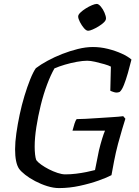

<svg xmlns="http://www.w3.org/2000/svg" viewBox="-20 -960 712 980"><path d="M281 0Q253 0 221 -10Q189 -20 159.5 -35.5Q130 -51 108.5 -68Q87 -85 77 -99Q67 -114 62 -139Q57 -164 57 -198Q57 -234 63.5 -280Q70 -326 80.5 -375.5Q91 -425 105 -471Q119 -517 134 -554.5Q149 -592 163 -612Q188 -631 223 -650Q258 -669 297.5 -684.5Q337 -700 377.5 -710Q418 -720 454 -720Q493 -720 531 -710.5Q569 -701 601 -686.5Q633 -672 651 -656Q643 -623 633 -588Q623 -553 612.5 -526.5Q602 -500 591 -491Q577 -485 562.5 -489.5Q548 -494 543 -497L546 -620Q535 -626 512.5 -632.5Q490 -639 466 -644.5Q442 -650 425 -650Q403 -650 372.5 -644.5Q342 -639 311.5 -630Q281 -621 258 -611Q239 -578 220.5 -529Q202 -480 188 -423Q174 -366 165.5 -311Q157 -256 157 -212Q157 -190 159 -172Q161 -154 165 -143Q173 -132 190.5 -119.5Q208 -107 229.5 -96Q251 -85 273.5 -77.5Q296 -70 313 -70Q341 -70 369 -73.5Q397 -77 421.5 -82Q446 -87 465 -92L485 -192Q493 -225 501.5 -252.5Q510 -280 516 -293H350Q355 -313 360.5 -329.5Q366 -346 371 -352Q387 -352 417 -353.5Q447 -355 482.5 -357.5Q518 -360 552 -362Q586 -364 609 -367L620 -354Q614 -335 604 -302Q594 -269 582.5 -226Q571 -183 562 -136L549 -66Q527 -54 483.5 -38.5Q440 -23 387 -11.5Q334 0 281 0ZM430 -803Q420 -803 408.5 -816.5Q397 -830 388 -847.5Q379 -865 379 -876Q379 -885 390.5 -896Q402 -907 418 -917Q434 -927 449.5 -933.5Q465 -940 474 -940Q483 -940 494.5 -926.5Q506 -913 513.5 -895Q521 -877 521 -866Q521 -856 510 -845.5Q499 -835 483.5 -825.5Q468 -816 453 -809.5Q438 -803 430 -803Z"/></svg>

Font: Texturina 12pt
Style: Italic
Weight: 400
Italic angle: -11°
Designer: Guillermo Torres Carreño
Foundry: Omnibus-Type
Version: Version 1.002